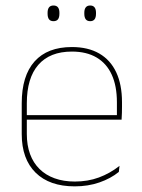

<svg xmlns="http://www.w3.org/2000/svg" viewBox="-20 -668 515 698"><path d="M251.5 9.5Q160 9.5 109.5 -40.2Q59 -90 59 -180.5V-292.5Q59 -392.5 105.8 -444.8Q152.5 -497 241.5 -497Q300 -497 340.8 -473.5Q381.5 -450 402.5 -405.2Q423.5 -360.5 423.5 -296.5V-279.5Q423.5 -268.5 423.2 -257.5Q423 -246.5 422 -233H405Q405 -250.5 405 -266.5Q405 -282.5 405 -296Q405 -355.5 386.2 -396.5Q367.5 -437.5 331 -459Q294.5 -480.5 241.5 -480.5Q161.5 -480.5 119.5 -432.5Q77.5 -384.5 77.5 -292.5V-243.5V-239.5V-181Q77.5 -140 89.2 -108Q101 -76 123.5 -53.8Q146 -31.5 178.5 -19.8Q211 -8 252 -8Q299.5 -8 339.5 -22.8Q379.5 -37.5 414.5 -65L412 -43Q382.5 -19 341.5 -4.8Q300.5 9.5 251.5 9.5ZM415.5 -233H67.5V-249.5H415.5ZM174.5 -591Q163.5 -591 158.2 -597.8Q153 -604.5 153 -618.5V-621.5Q153 -634.5 158.2 -641.2Q163.5 -648 174.5 -648Q185.5 -648 190.8 -641.2Q196 -634.5 196 -621.5V-618.5Q196 -604.5 190.8 -597.8Q185.5 -591 174.5 -591ZM308 -591Q297 -591 291.8 -597.8Q286.5 -604.5 286.5 -618.5V-621.5Q286.5 -634.5 291.8 -641.2Q297 -648 308 -648Q318.5 -648 323.8 -641.2Q329 -634.5 329 -621.5V-618.5Q329 -604.5 323.8 -597.8Q318.5 -591 308 -591Z"/></svg>

Font: Anek Kannada Thin
Style: Regular
Weight: 250
Version: Version 1.003